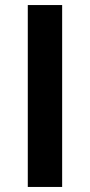

<svg xmlns="http://www.w3.org/2000/svg" viewBox="-20 -740 356 760"><path d="M90 0V-720H226V0Z"/></svg>

Font: Vela Sans ExtBd
Style: Regular
Weight: 800
Designer: Principal design: Mikhail Sharanda - project Manrope.
Design modification: Ravid Balaliev
Foundry: Mikhail Sharanda
Version: Version 1.001